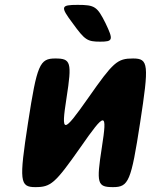

<svg xmlns="http://www.w3.org/2000/svg" viewBox="-20 -768 619 788"><path d="M342 -366C238 -218 230 -218 253 -366C276 -513 271 -528 207 -528C143 -528 132 -504 95 -264C58 -24 61 0 125 0C189 0 206 -15 310 -163C413 -311 421 -311 398 -163C375 -15 379 0 444 0C508 0 518 -24 555 -264C592 -504 590 -528 526 -528C461 -528 445 -513 342 -366ZM413 -673C379 -741 369 -748 299 -748C229 -748 227 -741 278 -673C328 -604 338 -597 391 -597C444 -597 446 -604 413 -673Z"/></svg>

Font: Asimov Print
Style: AIt
Weight: 500
Designer: Google
Version: Version 2.000980: 2014